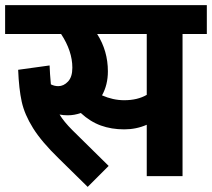

<svg xmlns="http://www.w3.org/2000/svg" viewBox="-40 -689 829 751"><path d="M769 -556H674V0H534V-201Q493 -183 446 -183Q396 -183 354.5 -198Q313 -213 276 -247Q251 -238 225 -238Q208 -238 193 -241Q210 -213 243 -180L385 -40L303 42L190 -69Q123 -134 89.5 -187.5Q56 -241 45 -291Q34 -341 31 -416L154 -433Q155 -402 159 -359Q173 -352 188 -352Q209 -352 226 -370Q243 -388 243 -424Q243 -489 199 -556H-20V-669H769ZM534 -556H340Q382 -490 382 -410Q382 -357 359 -316Q402 -297 446 -297Q498 -297 534 -318Z"/></svg>

Font: Martel Sans ExtraBold
Style: Regular
Weight: 800
Designer: Dan Reynolds and Mathieu Réguer
Foundry: Dan Reynolds and Mathieu Réguer
Version: Version 1.002; ttfautohint (v1.1) -l 5 -r 5 -G 72 -x 0 -D la